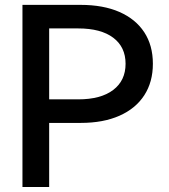

<svg xmlns="http://www.w3.org/2000/svg" viewBox="-20 -752 678 772"><path d="M70.3 0V-732.4H304.2Q395 -732.4 460.2 -703.9Q525.4 -675.3 560.1 -622.3Q594.7 -569.3 594.7 -495.6Q594.7 -422.4 560.1 -368.9Q525.4 -315.4 460.2 -286.6Q395 -257.8 304.7 -257.8H177.7V0ZM177.7 -352.5H294.4Q385.7 -352.5 435.3 -390.4Q484.9 -428.2 484.9 -495.6Q484.9 -563 435.3 -600.3Q385.7 -637.7 294.4 -637.7H177.7Z"/></svg>

Font: Kumbh Sans Medium
Style: Regular
Weight: 500
Version: Version 1.005